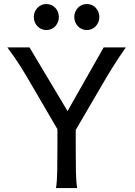

<svg xmlns="http://www.w3.org/2000/svg" viewBox="-20 -953 685 973"><path d="M129.4 -712.9 322.3 -390.1 505.4 -712.9H617.7Q596.2 -682.1 579.6 -657Q563 -631.8 549.1 -609.4Q535.2 -586.9 522.2 -565.4Q509.3 -543.9 495.6 -520L363.8 -294.4V-212.4Q363.8 -140.1 364.7 -84.7Q365.7 -29.3 371.1 0H263.7Q269 -29.3 270 -84.7Q271 -140.1 271 -212.4V-298.3L141.6 -520Q127.4 -543.9 114 -566.9Q100.6 -589.8 85.9 -613.3Q71.3 -636.7 54.4 -661.1Q37.6 -685.5 17.1 -712.9ZM151.4 -866.7Q151.4 -880.4 156.2 -892.3Q161.1 -904.3 169.7 -913.3Q178.2 -922.4 189.7 -927.5Q201.2 -932.6 214.8 -932.6Q228.5 -932.6 240.2 -927.5Q252 -922.4 260.3 -913.3Q268.6 -904.3 273.4 -892.3Q278.3 -880.4 278.3 -866.7Q278.3 -853 273.4 -841.1Q268.6 -829.1 260.3 -820.1Q252 -811 240.2 -805.9Q228.5 -800.8 214.8 -800.8Q201.2 -800.8 189.7 -805.9Q178.2 -811 169.7 -820.1Q161.1 -829.1 156.2 -841.1Q151.4 -853 151.4 -866.7ZM356.4 -866.7Q356.4 -880.4 361.3 -892.3Q366.2 -904.3 374.8 -913.3Q383.3 -922.4 394.8 -927.5Q406.2 -932.6 419.9 -932.6Q433.6 -932.6 445.3 -927.5Q457 -922.4 465.3 -913.3Q473.6 -904.3 478.5 -892.3Q483.4 -880.4 483.4 -866.7Q483.4 -853 478.5 -841.1Q473.6 -829.1 465.3 -820.1Q457 -811 445.3 -805.9Q433.6 -800.8 419.9 -800.8Q406.2 -800.8 394.8 -805.9Q383.3 -811 374.8 -820.1Q366.2 -829.1 361.3 -841.1Q356.4 -853 356.4 -866.7Z"/></svg>

Font: Andika Phon
Style: Regular
Weight: 400
Designer: Victor Gaultney, Annie Olsen, Julie Remington, Don Collingsworth, Eric Hays, Becca Hirsbrunner
Foundry: SIL International
Version: Version 5.000